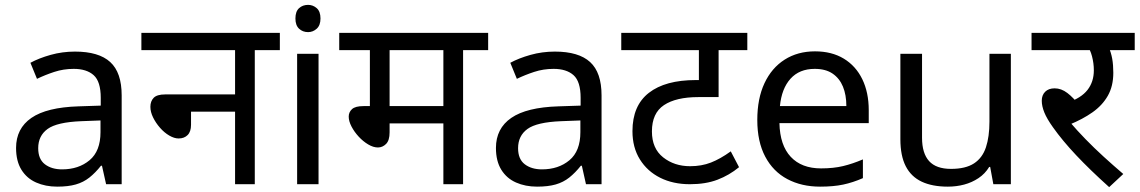

<svg xmlns="http://www.w3.org/2000/svg" viewBox="-20 -757 4683 789"><path d="M288 -545Q386 -545 433 -502Q480 -459 480 -365V0H416L399 -76H395Q372 -47 347.5 -27.5Q323 -8 291.5 1Q260 10 215 10Q167 10 128.5 -7Q90 -24 68 -59.5Q46 -95 46 -149Q46 -229 109 -272.5Q172 -316 303 -320L394 -323V-355Q394 -422 365 -448Q336 -474 283 -474Q241 -474 203 -461.5Q165 -449 132 -433L105 -499Q140 -518 188 -531.5Q236 -545 288 -545ZM314 -259Q214 -255 175.5 -227Q137 -199 137 -148Q137 -103 164.5 -82Q192 -61 235 -61Q303 -61 348 -98.5Q393 -136 393 -214V-262Z M561 -622H1130V-551H1027V0H946V-298H765V-244Q765 -216 751 -202Q737 -188 714 -188Q696 -188 675.5 -200Q655 -212 637.5 -232Q620 -252 609 -274.5Q598 -297 598 -318Q598 -341 611.5 -355Q625 -369 659 -369H946V-551H561Z M1289 -536V0H1201V-536ZM1246 -737Q1266 -737 1281.5 -723.5Q1297 -710 1297 -681Q1297 -653 1281.5 -639Q1266 -625 1246 -625Q1224 -625 1209 -639Q1194 -653 1194 -681Q1194 -710 1209 -723.5Q1224 -737 1246 -737Z M1883 -551V0H1802V-250H1581V-213Q1581 -180 1566.5 -165.5Q1552 -151 1533 -151Q1514 -151 1493 -163.5Q1472 -176 1454 -195.5Q1436 -215 1424.5 -237Q1413 -259 1413 -278Q1413 -296 1426.5 -308.5Q1440 -321 1474 -321H1500V-551H1374V-622H1986V-551ZM1802 -551H1581V-321H1802Z M2260 -545Q2358 -545 2405 -502Q2452 -459 2452 -365V0H2388L2371 -76H2367Q2344 -47 2319.5 -27.5Q2295 -8 2263.5 1Q2232 10 2187 10Q2139 10 2100.5 -7Q2062 -24 2040 -59.5Q2018 -95 2018 -149Q2018 -229 2081 -272.5Q2144 -316 2275 -320L2366 -323V-355Q2366 -422 2337 -448Q2308 -474 2255 -474Q2213 -474 2175 -461.5Q2137 -449 2104 -433L2077 -499Q2112 -518 2160 -531.5Q2208 -545 2260 -545ZM2286 -259Q2186 -255 2147.5 -227Q2109 -199 2109 -148Q2109 -103 2136.5 -82Q2164 -61 2207 -61Q2275 -61 2320 -98.5Q2365 -136 2365 -214V-262Z M3051 -551H2933V-358H2850Q2758 -358 2708.5 -325Q2659 -292 2659 -217Q2659 -147 2705 -110.5Q2751 -74 2816 -74Q2863 -74 2901.5 -89Q2940 -104 2983 -135L3017 -70Q2977 -37 2928.5 -18.5Q2880 0 2815 0Q2746 0 2693 -26.5Q2640 -53 2609.5 -102Q2579 -151 2579 -218Q2579 -323 2646.5 -375.5Q2714 -428 2839 -428H2881L2852 -404V-551H2533V-622H3051Z M3329 -546Q3398 -546 3447.5 -516Q3497 -486 3523.5 -431.5Q3550 -377 3550 -304V-251H3183Q3185 -160 3229.5 -112.5Q3274 -65 3354 -65Q3405 -65 3444.5 -74.5Q3484 -84 3526 -102V-25Q3485 -7 3445 1.5Q3405 10 3350 10Q3274 10 3215.5 -21Q3157 -52 3124.5 -113.5Q3092 -175 3092 -264Q3092 -352 3121.5 -415Q3151 -478 3204.5 -512Q3258 -546 3329 -546ZM3328 -474Q3265 -474 3228.5 -433.5Q3192 -393 3185 -321H3458Q3458 -367 3444 -401Q3430 -435 3401.5 -454.5Q3373 -474 3328 -474Z M4134 -536V0H4062L4049 -71H4045Q4028 -43 4001 -25Q3974 -7 3942 1.5Q3910 10 3875 10Q3811 10 3767.5 -10.5Q3724 -31 3702 -74Q3680 -117 3680 -185V-536H3769V-191Q3769 -127 3798 -95Q3827 -63 3888 -63Q3948 -63 3982.5 -85.5Q4017 -108 4031.5 -151.5Q4046 -195 4046 -257V-536Z M4503 -551 4535 -566Q4546 -541 4550.5 -515.5Q4555 -490 4555 -458Q4555 -403 4532.5 -363.5Q4510 -324 4469.5 -295.5Q4429 -267 4375 -245L4377 -255Q4405 -222 4440.5 -185.5Q4476 -149 4515.5 -113Q4555 -77 4596 -42L4538 12Q4459 -59 4402.5 -119Q4346 -179 4307 -234Q4282 -269 4271.5 -295Q4261 -321 4261 -343Q4261 -366 4275 -380Q4289 -394 4314 -394Q4341 -394 4366 -375Q4391 -356 4416 -323L4366 -335Q4423 -354 4449 -387.5Q4475 -421 4475 -468Q4475 -497 4467.5 -525.5Q4460 -554 4449 -565L4494 -551H4219V-622H4643V-551Z"/></svg>

Font: lhindi15
Style: Regular
Weight: 400
Designer: Jelle Bosma - Monotype Design Team
Foundry: Monotype Imaging Inc.
Version: Version 2.006